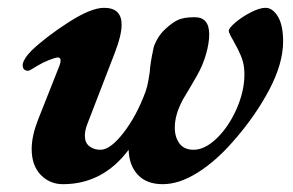

<svg xmlns="http://www.w3.org/2000/svg" viewBox="-20 -457 750 491"><path d="M704 -351Q704 -294 667.5 -225.5Q631 -157 574 -93Q531 -44 484.5 -15Q438 14 396 14Q355 14 332.5 -10Q310 -34 309 -74Q243 14 141 14Q107 14 84 -10Q61 -34 61 -76Q61 -109 77 -150L132 -289Q135 -297 135 -302Q135 -310 128 -310Q122 -310 105.5 -303.5Q89 -297 76 -289Q72 -287 63.5 -281.5Q55 -276 52 -276Q38 -276 38 -291Q38 -297 44 -307Q50 -317 61 -328Q99 -364 156 -400.5Q213 -437 246 -437Q291 -437 291 -394Q291 -367 274 -323L203 -139Q197 -123 197 -110Q197 -92 208.5 -83Q220 -74 237 -74Q262 -74 295.5 -117Q329 -160 352 -222Q357 -236 359.5 -251.5Q362 -267 363 -273Q364 -294 372 -331Q373 -340 381.5 -355.5Q390 -371 402 -382Q420 -399 435 -406Q450 -413 478 -413Q515 -413 515 -369Q515 -347 507 -319Q499 -290 482.5 -261.5Q466 -233 463 -228L448 -203Q427 -164 427 -131Q427 -106 439 -90Q451 -74 475 -74Q504 -74 534.5 -103.5Q565 -133 585 -178.5Q605 -224 605 -266Q605 -286 601 -300Q597 -314 588 -332L575 -356Q565 -373 565 -378Q565 -385 582 -399.5Q599 -414 621.5 -425.5Q644 -437 659 -437Q677 -437 690.5 -415Q704 -393 704 -351Z"/></svg>

Font: EB Garamond ExtraBold
Style: Italic
Weight: 800
Italic angle: -17.2°
Designer: Georg Duffner and Octavio Pardo
Foundry: Georg Duffner
Version: Version 1.000